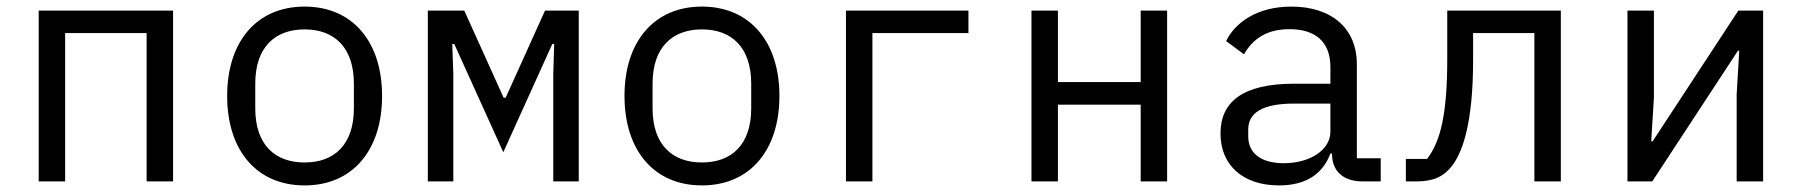

<svg xmlns="http://www.w3.org/2000/svg" viewBox="-20 -548 5441 580"><path d="M96.9 0H176.8V-448.2H422.9V0H502.8V-516H96.9Z M900.2 12.1C1045.1 12.1 1134.2 -94.1 1134.2 -258.2C1134.2 -421.9 1045.1 -528.1 900.2 -528.1C755 -528.1 666.2 -421.9 666.2 -258.2C666.2 -94.1 755 12.1 900.2 12.1ZM751.1 -220.9V-295.1C751.1 -405.9 811.1 -459.2 900.2 -459.2C989 -459.2 1049 -405.9 1049 -295.1V-220.9C1049 -110.1 989 -57.2 900.2 -57.2C811.1 -57.2 751.1 -110.1 751.1 -220.9Z M1272.4 0H1349.4V-323.2L1346.2 -415.1H1352.3L1500.4 -88.1L1648.4 -415.1H1654.1L1651.3 -323.2V0H1728.3V-516H1626.4L1507.5 -252.8H1501.4L1382.5 -516H1272.4Z M2100.5 12.1C2245.4 12.1 2334.5 -94.1 2334.5 -258.2C2334.5 -421.9 2245.4 -528.1 2100.5 -528.1C1955.3 -528.1 1866.5 -421.9 1866.5 -258.2C1866.5 -94.1 1955.3 12.1 2100.5 12.1ZM1951.3 -220.9V-295.1C1951.3 -405.9 2011.4 -459.2 2100.5 -459.2C2189.3 -459.2 2249.3 -405.9 2249.3 -295.1V-220.9C2249.3 -110.1 2189.3 -57.2 2100.5 -57.2C2011.4 -57.2 1951.3 -110.1 1951.3 -220.9Z M2535.5 0H2615.4V-448.2H2905.5V-516H2535.5Z M3095.9 0H3175.8V-231.9H3425.8V0H3505.7V-516H3425.8V-300.1H3175.8V-516H3095.9Z M4095.9 0H4150.9V-70H4078.8V-354C4078.8 -463.1 4001.8 -528.1 3880.7 -528.1C3775.9 -528.1 3709.9 -478 3683.9 -424L3737.9 -383.9C3764.9 -431.1 3806.8 -459.9 3875.7 -459.9C3953.8 -459.9 3998.9 -421.2 3998.9 -345.9V-295.1H3888.8C3734 -295.1 3666.9 -240.1 3666.9 -144.9C3666.9 -47.9 3735.8 12.1 3843.8 12.1C3927.9 12.1 3976.9 -24.9 3998.9 -84.2H4003.9V-82C4003.9 -34.1 4034.8 0 4095.9 0ZM3750.7 -136V-157C3750.7 -207 3793.7 -235.1 3888.8 -235.1H3998.9V-149.9C3998.9 -96.9 3940 -55 3858 -55C3791.9 -55 3750.7 -83.1 3750.7 -136Z M4226.9 0H4258.2C4300.1 0 4329.9 -8.9 4355.1 -34.1C4399.9 -78.8 4430 -181.1 4430 -366.8V-448.2H4615.1V0H4695V-516H4351.9V-369C4351.9 -201 4331 -120 4290.8 -67.8H4226.9Z M4896.3 0H4971.2L5230.1 -394.9H5234L5226.2 -263.1V0H5306.1V-516H5231.2L4972.3 -121.1H4968L4976.2 -252.8V-516H4896.3Z"/></svg>

Font: Margiela Mono
Style: Regular
Weight: 400
Designer: Mike Abbink, Paul van der Laan, Pieter van Rosmalen
Foundry: Bold Monday
Version: Version 2.003 2021